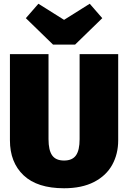

<svg xmlns="http://www.w3.org/2000/svg" viewBox="-20 -985 684 1025"><path d="M611 -236Q611 -163 579 -105Q547 -47 482 -13.5Q417 20 322 20Q179 20 106 -49Q33 -118 33 -236V-696H239V-242Q239 -183 258.5 -155.5Q278 -128 322 -128Q366 -128 385.5 -155.5Q405 -183 405 -242V-696H611ZM526 -888 381 -747H263L118 -888L185 -965L322 -879L459 -965Z"/></svg>

Font: FiraGO Heavy
Style: Regular
Weight: 900
Designer: bBox Type
Foundry: bBox Type GmbH
Version: Version 1.001